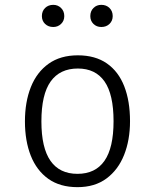

<svg xmlns="http://www.w3.org/2000/svg" viewBox="-20 -763 640 793"><path d="M301.5 -534.5Q373.5 -534.5 421.5 -501Q469.5 -467.5 493.2 -406.5Q517 -345.5 517 -262.5Q517 -184.5 492.5 -123Q468 -61.5 419.8 -25.8Q371.5 10 300 10Q228 10 179.8 -24.2Q131.5 -58.5 107.2 -119.8Q83 -181 83 -261.5Q83 -342 107.5 -403.5Q132 -465 180.8 -499.8Q229.5 -534.5 301.5 -534.5ZM301.5 -480Q227.5 -480 189.2 -426.5Q151 -373 151 -261.5Q151 -152.5 188.5 -98.8Q226 -45 300 -45Q374 -45 411.5 -98.8Q449 -152.5 449 -262.5Q449 -373 411.8 -426.5Q374.5 -480 301.5 -480ZM200 -651.5Q179.5 -651.5 166.2 -664.2Q153 -677 153 -696.5Q153 -717 166.2 -730Q179.5 -743 200 -743Q219 -743 232.2 -730Q245.5 -717 245.5 -696.5Q245.5 -677 232.2 -664.2Q219 -651.5 200 -651.5ZM398.5 -651.5Q379 -651.5 366 -664.2Q353 -677 353 -696.5Q353 -717 366 -730Q379 -743 398.5 -743Q419 -743 432.2 -730Q445.5 -717 445.5 -696.5Q445.5 -677 432.2 -664.2Q419 -651.5 398.5 -651.5Z"/></svg>

Font: Fira Code Light Light
Style: Regular
Weight: 300
Monospace: yes
Version: Version 5.002